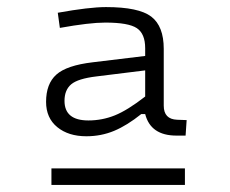

<svg xmlns="http://www.w3.org/2000/svg" viewBox="-20 -712 654 545"><path d="M444.8 -412.1Q444.8 -373.5 482.9 -372.1L509.8 -371.1L506.8 -327.1H481Q407.7 -327.1 392.1 -388.2H380.9Q340.8 -356 304 -340.6Q267.1 -325.2 225.1 -325.2Q174.3 -325.2 142.6 -351.1Q110.8 -377 110.8 -422.9Q110.8 -474.1 139.9 -500.2Q168.9 -526.4 243.2 -535.2L392.1 -553.2V-575.2Q392.1 -616.2 368.4 -632.1Q344.7 -647.9 278.8 -647.9Q233.9 -647.9 149.9 -632.8L144 -675.8Q233.4 -691.9 280.8 -691.9Q374 -691.9 409.4 -664.8Q444.8 -637.7 444.8 -573.2ZM231 -370.1Q270 -370.1 305.9 -384.5Q341.8 -398.9 392.1 -438V-512.2L253.9 -495.1Q201.2 -488.8 182.1 -472.7Q163.1 -456.5 163.1 -425.8Q163.1 -370.1 231 -370.1ZM126 -233.9H504.9V-187H126Z"/></svg>

Font: IntelOne Mono Light
Style: Regular
Weight: 300
Designer: Fred Shallcrass
Foundry: Frere-Jones Type LLC
Version: Version 1.200;hotconv 1.1.0;makeotfexe 2.6.0;FJTRelease1.2